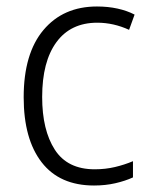

<svg xmlns="http://www.w3.org/2000/svg" viewBox="-20 -562 462 592"><path d="M270 10Q164 10 108.5 -61.5Q53 -133 53 -262Q53 -397 114 -469.5Q175 -542 279 -542Q313 -542 342.5 -535.5Q372 -529 395 -517L378 -470Q330 -492 280 -492Q198 -492 154 -432Q110 -372 110 -263Q110 -161 149 -100.5Q188 -40 272 -40Q305 -40 334.5 -47Q364 -54 390 -65V-15Q366 -4 335.5 3Q305 10 270 10Z"/></svg>

Font: Noto Sans Georgian SemiCondensed Light
Style: Regular
Weight: 300
Width: 4
Designer: Monotype Design Team, Akaki Razmadze
Foundry: Google LLC
Version: Version 2.005; ttfautohint (v1.8.4.7-5d5b)